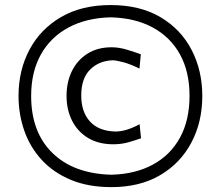

<svg xmlns="http://www.w3.org/2000/svg" viewBox="-20 -748 895 779"><path d="M432.1 11.2Q338.4 11.2 267.8 -18.1Q197.3 -47.4 149.9 -98.6Q102.5 -149.9 78.9 -216.8Q55.2 -283.7 55.2 -358.9Q55.2 -462.9 99.6 -546.4Q144 -629.9 227.5 -678.7Q311 -727.5 428.7 -727.5Q548.3 -727.5 631.3 -678.2Q714.4 -628.9 757.6 -545.2Q800.8 -461.4 800.8 -358.9Q800.8 -252.9 756.3 -169.2Q711.9 -85.4 629.4 -37.1Q546.9 11.2 432.1 11.2ZM432.1 -39.1Q528.8 -41.5 600.1 -80.1Q671.4 -118.7 710.2 -189.5Q749 -260.3 749 -358.9Q749 -457 710.2 -527.3Q671.4 -597.7 599.6 -636.5Q527.8 -675.3 428.7 -677.7Q330.6 -675.3 258.1 -636.5Q185.5 -597.7 146 -527.1Q106.4 -456.5 106.4 -358.9Q106.4 -211.4 192.9 -127.2Q279.3 -43 432.1 -39.1ZM439.9 -162.6Q379.4 -162.6 336.9 -188.5Q294.4 -214.4 272.2 -258.8Q250 -303.2 250 -358.9Q250 -415 271.7 -459.5Q293.5 -503.9 334.5 -530Q375.5 -556.2 433.1 -556.2Q463.4 -556.2 496.1 -546.1Q528.8 -536.1 551.3 -527.8L545.9 -469.7Q509.3 -487.8 480.2 -495.6Q451.2 -503.4 437 -503.4Q381.8 -501.5 345.7 -465.8Q309.6 -430.2 309.6 -360.4Q309.6 -293.9 345.2 -254.9Q380.9 -215.8 448.7 -214.4Q492.2 -214.4 546.4 -244.1L552.2 -187Q531.7 -179.7 502.4 -171.1Q473.1 -162.6 439.9 -162.6Z"/></svg>

Font: Pinar-DS1-FD Regular
Style: Regular
Weight: 400
Designer: Amin Abedi
Version: Version 3.000